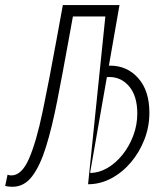

<svg xmlns="http://www.w3.org/2000/svg" viewBox="-42 -713 648 743"><path d="M6.3 9.8Q0.5 9.8 -7.8 9Q-16.1 8.3 -22 6.3L-12.7 -37.1Q-6.8 -34.2 2 -34.2Q42 -34.2 70.3 -99.1Q98.6 -164.1 123.5 -283.7Q148.4 -403.3 178.2 -567.4Q184.1 -599.1 189.7 -630.6Q195.3 -662.1 201.2 -693.4H420.4L379.4 -459Q381.8 -459 384.3 -459Q449.7 -459 492.9 -410.6Q536.1 -362.3 536.1 -276.4Q536.1 -222.7 516.8 -173.1Q497.6 -123.5 464.4 -84.5Q431.2 -45.4 388.4 -22.7Q345.7 0 298.8 0Q298.8 0 298.3 0H298.8L365.7 -649.4H240.2L223.6 -558.1Q200.2 -428.7 179.7 -324Q159.2 -219.2 136 -144.8Q112.8 -70.3 82 -30.3Q51.3 9.8 6.3 9.8ZM306.6 -43.9H307.6Q340.8 -43.9 373.3 -62.7Q405.8 -81.5 431.9 -114Q458 -146.5 473.6 -187.7Q489.3 -229 489.3 -273.4Q489.3 -340.8 458.5 -377.9Q427.7 -415 380.9 -415Q376 -415 371.6 -414.6Z"/></svg>

Font: Cascadia Mono PL ExtraLight
Style: Italic
Weight: 200
Italic angle: -10°
Monospace: yes
Designer: Aaron Bell
Foundry: Saja Typeworks
Version: Version 2404.023; ttfautohint (v1.8.4)